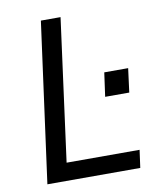

<svg xmlns="http://www.w3.org/2000/svg" viewBox="-82 -789 718 855"><g transform="rotate(-10 277.5 -361.5)"><path d="M161 -723 63 0H483L494 -80H164L250 -723ZM507 -447H399L384 -339H493Z"/></g></svg>

Font: United Sans
Style: Italic
Weight: 400
Italic angle: -8°
Designer: Pablo Impallari, Rodrigo Fuenzalida (Modified by Dan O. Williams)
Version: Version 1.000;PS 001.000;hotconv 1.0.88;makeotf.lib2.5.64775